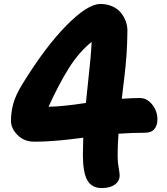

<svg xmlns="http://www.w3.org/2000/svg" viewBox="-20 -873 840 966"><path d="M492.2 73.2Q441.4 73.2 419.2 33.7Q397 -5.9 397 -94.2Q397 -124.5 398.9 -180.2Q394.5 -179.7 369.1 -176.5Q343.8 -173.3 337.4 -172.6Q331.1 -171.9 308.8 -169.4Q286.6 -167 277.1 -166.3Q267.6 -165.5 248 -164.1Q228.5 -162.6 215.6 -161.9Q202.6 -161.1 185.3 -160.6Q168 -160.2 151.9 -160.2Q101.6 -160.2 68.4 -193.4Q35.2 -226.6 35.2 -265.1Q35.2 -308.6 46.9 -351.6Q58.6 -394.5 92.8 -450.2Q206.5 -635.3 313.5 -744.1Q420.4 -853 484.9 -853Q518.1 -853 544.9 -841.1Q571.8 -829.1 587.9 -809.3Q604 -789.6 612.5 -766.4Q621.1 -743.2 621.1 -719.2Q621.1 -689.5 619.6 -657Q618.2 -624.5 616.9 -601.8Q615.7 -579.1 611.8 -541.5Q607.9 -503.9 606.2 -489Q604.5 -474.1 599.1 -429.9Q593.8 -385.7 592.8 -376Q648.4 -379.9 683.1 -379.9Q719.2 -379.9 745.6 -347.2Q772 -314.5 772 -272Q772 -241.7 756.6 -223.4Q741.2 -205.1 709 -205.1Q644.5 -205.1 576.2 -200.2Q571.8 -144.5 571.8 -85.9Q571.8 -59.1 576.9 -30.3Q582 -1.5 582 8.8Q582 38.6 557.6 55.9Q533.2 73.2 492.2 73.2ZM440.9 -662.1Q377.4 -610.8 327.6 -532Q277.8 -453.1 224.1 -335.9Q294.4 -336.9 412.1 -355Q416 -394 423.3 -461.7Q430.7 -529.3 435.1 -576.7Q439.5 -624 440.9 -662.1Z"/></svg>

Font: Shantell Sans Irregular Bouncy
Style: Regular
Weight: 800
Designer: Stephen Nixon, Anya Danilova, Shantell Martin
Foundry: Arrow Type
Version: Version 1.006;[9816181b4]